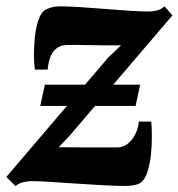

<svg xmlns="http://www.w3.org/2000/svg" viewBox="-34 -588 574 618"><path d="M16 11 -13.5 -18.5 314 -402.5 355.5 -442Q341.5 -442 323.2 -442Q305 -442 285 -442.2Q265 -442.5 245.8 -443Q226.5 -443.5 209.5 -443.5Q192.5 -443.5 181 -443Q161 -443 147.8 -432.2Q134.5 -421.5 127.8 -403.5Q121 -385.5 119.5 -364H78.5Q75.5 -381 75.2 -409.2Q75 -437.5 78.2 -468.2Q81.5 -499 89.5 -523.2Q97.5 -547.5 112 -556.5Q117.5 -559.5 129.5 -563.5Q141.5 -567.5 160 -567.5Q187 -567.5 225.2 -565Q263.5 -562.5 304.5 -559.2Q345.5 -556 382 -553.5Q418.5 -551 441.5 -551Q459 -551 472.5 -554.8Q486 -558.5 495.5 -567.5L521 -538.5L192 -153.5L155 -114Q175 -114 197.5 -113.8Q220 -113.5 244.2 -113.5Q268.5 -113.5 293.2 -113.5Q318 -113.5 342.5 -113.5Q370 -113.5 389.5 -137.5Q409 -161.5 413 -196.5H453Q454.5 -178.5 454.8 -149.8Q455 -121 451.8 -90.2Q448.5 -59.5 440.5 -34.5Q432.5 -9.5 418 0.5Q412 5 399.2 7.8Q386.5 10.5 367.5 10.5Q339 10.5 297.5 8.2Q256 6 211.8 3Q167.5 0 129 -2.5Q90.5 -5 67.5 -5Q56.5 -5 41 -1.5Q25.5 2 16 11ZM95.5 -247 110.5 -315.5H417L402.5 -247Z"/></svg>

Font: Merriweather ExtraBold
Style: Italic
Weight: 800
Italic angle: -7.8°
Version: Version 2.101